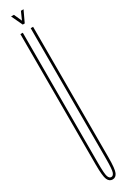

<svg xmlns="http://www.w3.org/2000/svg" viewBox="-211 -754 517 760"><g transform="rotate(-30 47.5 -374.0)"><path d="M45 6Q30 6 23 -10Q16 -26 16 -78V-675H27V-80Q27 -30 31.5 -17.5Q36 -5 45 -5Q54 -5 58.5 -17.5Q63 -30 63 -80V-675H74V-78Q74 -26 67 -10Q60 6 45 6ZM43 -703 19 -754H32L48 -718L64 -754H76L52 -703Z"/></g></svg>

Font: Anybody UltraCondensed Thin
Style: Regular
Weight: 100
Width: 1
Designer: Tyler Finck
Foundry: Etcetera Type Company
Version: Version 1.110